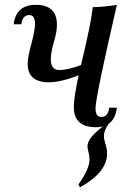

<svg xmlns="http://www.w3.org/2000/svg" viewBox="-20 -518 560 795"><path d="M315.4 -248.5Q358.9 -429.2 363.8 -488.3Q412.1 -489.3 463.9 -498Q375.5 -114.3 375.5 -69.8Q375.5 -33.7 398.9 -33.7Q427.7 -33.7 432.1 -72.3H463.9Q454.1 8.8 377 8.8Q285.6 8.8 285.6 -74.7Q285.6 -113.3 305.7 -206.1Q231 -177.2 181.2 -177.2Q129.4 -177.2 107.4 -206.1Q94.7 -222.7 94.7 -255.9Q94.7 -280.3 109.9 -336.4Q125 -392.6 125 -419.9Q125 -455.6 101.1 -455.6Q72.8 -455.6 68.4 -417.5H36.6Q46.4 -498 128.4 -498Q215.8 -498 215.8 -415Q215.8 -386.2 203.1 -344Q190.4 -301.8 190.4 -272Q190.4 -228 225.1 -228Q260.3 -228 315.4 -248.5ZM311.5 257.3 304.2 246.6Q350.6 181.6 350.6 142.6Q350.6 127 346.4 112.8Q342.3 98.6 342.3 86.9Q342.3 53.7 407.2 4.4L430.7 -6.3Q410.2 22.9 410.2 43.9Q410.2 58.6 416.7 78.9Q423.3 99.1 423.3 118.2Q423.3 195.8 311.5 257.3Z"/></svg>

Font: Munson
Style: Italic
Weight: 400
Italic angle: -12°
Designer: Paul James MIller
Foundry: High-Logic / Made with FontCreator
Version: Version 2.10;May 5, 2019;FontCreator 11.5.0.2430 64-bit